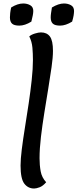

<svg xmlns="http://www.w3.org/2000/svg" viewBox="-20 -1075 445 1102"><path d="M176 7Q141 7 119.5 -21Q98 -49 98 -125Q98 -161 105 -217.5Q112 -274 123 -342Q134 -410 144.5 -480.5Q155 -551 162 -616Q169 -681 169 -731Q169 -767 166 -801.5Q163 -836 148 -866Q159 -876 180 -882.5Q201 -889 215 -889Q249 -889 266.5 -865.5Q284 -842 284 -783Q284 -746 276 -690Q268 -634 257 -566.5Q246 -499 234.5 -428Q223 -357 215 -289.5Q207 -222 207 -166Q207 -127 213.5 -91.5Q220 -56 245 -29Q226 -7 207 0Q188 7 176 7ZM325 -928Q295 -928 283 -939.5Q271 -951 271 -975Q271 -986 273 -1000Q275 -1014 278 -1032Q316 -1055 347 -1055Q370 -1055 387.5 -1045Q405 -1035 405 -1012Q405 -1001 402.5 -986Q400 -971 394 -951Q357 -928 325 -928ZM91 -928Q61 -928 49 -939.5Q37 -951 37 -975Q37 -986 38.5 -1000Q40 -1014 44 -1032Q81 -1055 113 -1055Q136 -1055 153.5 -1045Q171 -1035 171 -1012Q171 -1001 168 -986Q165 -971 160 -951Q123 -928 91 -928Z"/></svg>

Font: Paprika
Style: Regular
Weight: 400
Designer: Eduardo Rodriguez Tunni
Foundry: Eduardo Rodriguez Tunni
Version: Version 1.010; ttfautohint (v1.8.3)